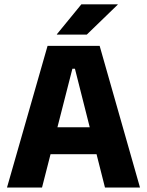

<svg xmlns="http://www.w3.org/2000/svg" viewBox="-20 -846 663 866"><path d="M169.5 0H11.5L194.5 -639H429.5L611.5 0H453.5L318 -536H306.5ZM455 -150.5H167V-272H455ZM236.5 -691.5 347 -826.5H511V-825L371.5 -690H236.5Z"/></svg>

Font: Anek Kannada
Style: Bold
Weight: 700
Version: Version 1.003